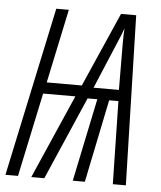

<svg xmlns="http://www.w3.org/2000/svg" viewBox="-52 -761 678 807"><g transform="rotate(5 287.0 -358.0)"><path d="M423 -599Q436 -628 446 -657Q445 -643 444.5 -628Q444 -613 444 -595L445 -397H338ZM54 0 129 -354H265L110 0H165L317 -350H358L285 0H336L408 -350H447L454 0H509L490 -716H426L288 -402H140L206 -714H153L1 0Z"/></g></svg>

Font: Noto Sans Display Condensed Light
Style: Italic
Weight: 300
Width: 3
Designer: Monotype Design team
Foundry: Monotype Imaging Inc.
Version: 1.000